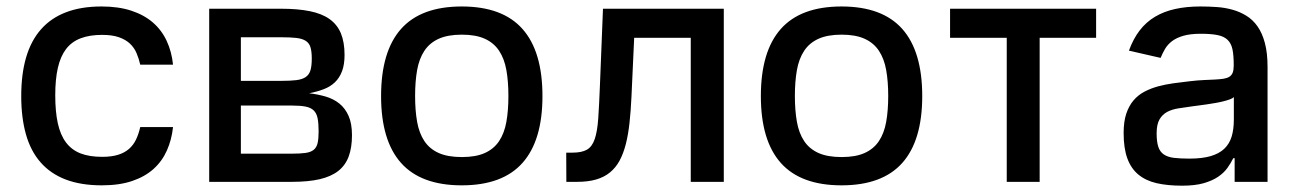

<svg xmlns="http://www.w3.org/2000/svg" viewBox="-20 -573 4084 605"><path d="M46.9 -270.2Q46.9 -339.5 62.3 -392.2Q77.8 -445 109.2 -480.6Q140.6 -516.3 188.2 -534.4Q235.8 -552.6 300.1 -552.6Q353.3 -552.6 393.5 -539.4Q433.6 -526.3 461.5 -502.3Q489.3 -478.3 505.1 -444.4Q521 -410.5 525.2 -369.3H421.9Q417.6 -388.5 410.3 -405.5Q403.1 -422.6 389.6 -435.4Q376.1 -448.2 354.9 -455.6Q333.8 -463.1 301.8 -463.1Q262.1 -463.1 233.8 -452.2Q205.6 -441.4 188 -418.3Q170.5 -395.2 162.3 -359.2Q154.1 -323.2 154.1 -272.7Q154.1 -221.6 162.1 -184.8Q170.1 -148.1 187.7 -124.5Q205.3 -100.9 233.3 -89.8Q261.4 -78.8 301.8 -78.8Q331.3 -78.8 351.9 -85.2Q372.5 -91.6 386.4 -103.7Q400.2 -115.8 408.6 -133.2Q416.9 -150.6 421.9 -172.6H525.2Q521 -132.8 506 -99.1Q491.1 -65.3 464 -40.8Q436.8 -16.3 396.5 -2.7Q356.2 11 301.1 11Q235.1 11 187.1 -7.3Q139.2 -25.6 108 -61.3Q76.7 -96.9 61.8 -149.5Q46.9 -202.1 46.9 -270.2Z M639.2 -545.5H865.4Q918.3 -545.5 956.1 -537.8Q994 -530.2 1018.3 -513Q1042.6 -495.7 1054.2 -467.9Q1065.7 -440 1065.7 -399.9Q1065.7 -369.3 1057.7 -348.4Q1049.7 -327.4 1035.2 -313.6Q1020.6 -299.7 1000 -291.9Q979.4 -284.1 954.2 -279.1Q981.5 -275.9 1006 -268.8Q1030.5 -261.7 1049 -247Q1067.5 -232.2 1078.3 -208.1Q1089.1 -183.9 1089.1 -147Q1089.1 -108 1078.8 -80.1Q1068.5 -52.2 1046 -34.4Q1023.4 -16.7 987.4 -8.3Q951.3 0 899.9 0H639.2ZM739 -240.4V-88.8H899.9Q926.1 -88.8 942.6 -91.1Q959.2 -93.4 968.4 -100.9Q977.6 -108.3 980.8 -122.2Q984 -136 984 -158.7Q984 -184.3 980.8 -200.3Q977.6 -216.3 968.4 -225.1Q959.2 -234 942.6 -237.2Q926.1 -240.4 899.9 -240.4ZM739 -455.6V-318.2H866.5Q895.2 -318.2 913.9 -320.5Q932.5 -322.8 943.4 -330.3Q954.2 -337.7 958.3 -351.6Q962.4 -365.4 962.4 -388.5Q962.4 -410.9 958.3 -424.2Q954.2 -437.5 943.2 -444.4Q932.2 -451.3 913.5 -453.5Q894.9 -455.6 865.4 -455.6Z M1180.8 -270.2Q1180.8 -410.9 1243.6 -481.7Q1306.5 -552.6 1435 -552.6Q1563.6 -552.6 1626.4 -481.7Q1689.3 -410.9 1689.3 -270.2Q1689.3 -130.3 1626.4 -59.7Q1563.6 11 1435 11Q1306.5 11 1243.6 -59.7Q1180.8 -130.3 1180.8 -270.2ZM1288 -270.6Q1288 -224.8 1294.4 -188.9Q1300.8 -153.1 1317.3 -128.4Q1333.8 -103.7 1362.4 -90.9Q1391 -78.1 1435.4 -78.1Q1479.4 -78.1 1507.8 -90.9Q1536.2 -103.7 1552.7 -128.4Q1569.2 -153.1 1575.6 -188.9Q1582 -224.8 1582 -270.6Q1582 -316.4 1575.6 -352.3Q1569.2 -388.1 1552.7 -413Q1536.2 -437.9 1507.8 -450.8Q1479.4 -463.8 1435.4 -463.8Q1391 -463.8 1362.4 -450.8Q1333.8 -437.9 1317.3 -413Q1300.8 -388.1 1294.4 -352.3Q1288 -316.4 1288 -270.6Z M1764.2 -92H1783.7Q1813.2 -92 1829.5 -101.4Q1845.9 -110.8 1854 -134.8Q1862.2 -158.7 1865.1 -199.8Q1867.9 -240.8 1870.4 -304L1880 -545.5H2260.7V0H2156.6V-453.8H1978.3L1969.8 -268.5Q1967.7 -223.4 1963.6 -185.9Q1959.5 -148.4 1951.9 -118.6Q1944.2 -88.8 1932.2 -66.6Q1920.1 -44.4 1901.8 -29.5Q1883.5 -14.6 1858.1 -7.3Q1832.7 0 1798.7 0H1764.6Z M2377.5 -270.2Q2377.5 -410.9 2440.3 -481.7Q2503.2 -552.6 2631.7 -552.6Q2760.3 -552.6 2823.2 -481.7Q2886 -410.9 2886 -270.2Q2886 -130.3 2823.2 -59.7Q2760.3 11 2631.7 11Q2503.2 11 2440.3 -59.7Q2377.5 -130.3 2377.5 -270.2ZM2484.7 -270.6Q2484.7 -224.8 2491.1 -188.9Q2497.5 -153.1 2514 -128.4Q2530.5 -103.7 2559.1 -90.9Q2587.7 -78.1 2632.1 -78.1Q2676.1 -78.1 2704.5 -90.9Q2733 -103.7 2749.5 -128.4Q2766 -153.1 2772.4 -188.9Q2778.8 -224.8 2778.8 -270.6Q2778.8 -316.4 2772.4 -352.3Q2766 -388.1 2749.5 -413Q2733 -437.9 2704.5 -450.8Q2676.1 -463.8 2632.1 -463.8Q2587.7 -463.8 2559.1 -450.8Q2530.5 -437.9 2514 -413Q2497.5 -388.1 2491.1 -352.3Q2484.7 -316.4 2484.7 -270.6Z M2973.7 -453.8V-545.5H3433.9V-453.8H3256V0H3152.3V-453.8Z M3520.6 -154.1Q3520.6 -189.6 3528.9 -214.7Q3537.3 -239.7 3551.8 -256.7Q3566.4 -273.8 3586.5 -284.3Q3606.5 -294.7 3629.6 -301Q3652.7 -307.2 3678.3 -310.7Q3703.8 -314.3 3729.8 -317.1Q3754.3 -320 3774 -320.8Q3793.7 -321.7 3808.9 -322.4Q3824.2 -323.2 3835.4 -324.9Q3846.6 -326.7 3853.7 -331.1Q3860.8 -335.6 3864.2 -343.9Q3867.5 -352.3 3867.5 -366.5V-369Q3867.5 -398.8 3863.5 -417.8Q3859.4 -436.8 3848 -447.6Q3836.6 -458.5 3816.4 -462.5Q3796.2 -466.6 3763.8 -466.6Q3730.5 -466.6 3708.6 -460.2Q3686.8 -453.8 3672.9 -443.2Q3659.1 -432.5 3651.1 -418.9Q3643.1 -405.2 3637.1 -390.6L3537.3 -413.4Q3550.8 -450.6 3571.2 -477.1Q3591.6 -503.6 3619.5 -520.2Q3647.4 -536.9 3683.1 -544.7Q3718.7 -552.6 3762.4 -552.6Q3788.7 -552.6 3814.5 -550.8Q3840.2 -549 3863.6 -542.4Q3887.1 -535.9 3907.3 -523.4Q3927.6 -511 3942.5 -489.9Q3957.4 -468.8 3965.7 -437.5Q3974.1 -406.2 3974.1 -362.2V0H3870.4V-74.6H3866.1Q3858.7 -59.3 3847.7 -43.9Q3836.6 -28.4 3818.4 -16Q3800.1 -3.6 3772.7 4.3Q3745.4 12.1 3704.9 12.1Q3659.4 12.1 3625 4.3Q3590.6 -3.6 3567.3 -22.7Q3544 -41.9 3532.3 -73.9Q3520.6 -105.8 3520.6 -154.1ZM3728 -73.2Q3767.8 -73.2 3794.6 -81Q3821.4 -88.8 3837.7 -104.2Q3854 -119.7 3861 -142.8Q3867.9 -165.8 3867.9 -196.7V-267Q3864 -263.1 3855.3 -259.9Q3846.6 -256.7 3834.7 -253.7Q3822.8 -250.7 3809.3 -248.4Q3795.8 -246.1 3782.5 -244.1Q3769.2 -242.2 3757.1 -240.6Q3745 -239 3736.5 -237.9Q3713.4 -234.7 3693 -231.5Q3672.6 -228.3 3657.5 -220.2Q3642.4 -212 3633.5 -196.4Q3624.6 -180.8 3624.6 -152.7Q3624.6 -126.4 3629.8 -110.6Q3634.9 -94.8 3647 -86.5Q3659.1 -78.1 3679 -75.6Q3698.9 -73.2 3728 -73.2Z"/></svg>

Font: Cannonade Med
Style: Regular
Weight: 500
Designer: Rasmus Andersson
Foundry: rsms
Version: Version 3.012;git-f93a4a705